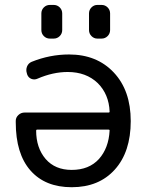

<svg xmlns="http://www.w3.org/2000/svg" viewBox="-20 -782 592 791"><path d="M427.7 -318.4Q431.6 -318.4 431.6 -322.3Q428.7 -393.6 382.8 -439.5Q335 -485.4 258.8 -485.4Q198.2 -485.4 134.8 -458Q122.1 -452.1 109.4 -457Q96.7 -461.9 91.8 -475.6L90.8 -479.5Q85.9 -494.1 91.3 -507.8Q96.7 -521.5 110.4 -527.3Q185.5 -557.6 264.6 -557.6Q378.9 -557.6 448.7 -483.4Q518.6 -409.2 518.6 -283.2Q518.6 -156.2 453.1 -83.5Q387.7 -10.7 275.4 -10.7Q166 -10.7 105.5 -79.6Q44.9 -148.4 44.9 -278.3Q44.9 -281.2 44.9 -284.2Q44.9 -297.9 55.7 -308.1Q66.4 -318.4 82 -318.4ZM431.6 -244.1Q431.6 -248 427.7 -248H132.8Q128.9 -248 128.9 -244.1Q128.9 -172.9 168 -127Q207 -82 275.4 -82Q346.7 -82 387.7 -127Q427.7 -171.9 431.6 -244.1ZM185.5 -623Q170.9 -623 160.6 -633.3Q150.4 -643.6 150.4 -658.2V-726.6Q150.4 -741.2 160.6 -751.5Q170.9 -761.7 185.5 -761.7H201.2Q215.8 -761.7 226.1 -751.5Q236.3 -741.2 236.3 -726.6V-658.2Q236.3 -643.6 226.1 -633.3Q215.8 -623 201.2 -623ZM380.9 -623Q367.2 -623 356.9 -633.3Q346.7 -643.6 346.7 -658.2V-726.6Q346.7 -741.2 356.9 -751.5Q367.2 -761.7 380.9 -761.7H398.4Q413.1 -761.7 423.3 -751.5Q433.6 -741.2 433.6 -726.6V-658.2Q433.6 -643.6 423.3 -633.3Q413.1 -623 398.4 -623Z"/></svg>

Font: Gen Jyuu GothicL Regular
Style: Regular
Weight: 400
Designer: [Source Han Sans]
Ryoko NISHIZUKA  (kana & ideographs); Paul D. Hunt (Latin, Greek & Cyrillic); Wenlong ZHANG  (bopomofo
Version: Version 1.002.20150607